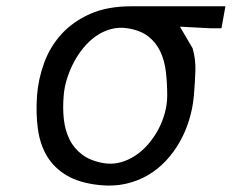

<svg xmlns="http://www.w3.org/2000/svg" viewBox="-20 -580 738 612"><path d="M98 -275Q102 -328.5 120.8 -379.8Q139.5 -431 175.8 -471Q212 -511 267 -535.5Q322 -560 398.5 -560H698.5L686 -490H648.5L553.5 -495L594 -426Q604 -391.5 602.8 -354Q601.5 -316.5 598 -275Q594.5 -236 583.2 -198.8Q572 -161.5 553.2 -128.2Q534.5 -95 508.8 -67.5Q483 -40 450.8 -21.2Q418.5 -2.5 380.2 6Q342 14.5 298 10Q234 3.5 193.2 -20.5Q152.5 -44.5 130 -82Q107.5 -119.5 100.8 -168.8Q94 -218 98 -275ZM183 -275Q179.5 -235.5 183.5 -199.8Q187.5 -164 201.8 -135.2Q216 -106.5 242.5 -86.8Q269 -67 310.5 -60Q337.5 -55.5 363 -62.2Q388.5 -69 411 -83.8Q433.5 -98.5 452.2 -120.2Q471 -142 484.5 -167.2Q498 -192.5 505.5 -220.2Q513 -248 513 -275Q513 -314.5 508.8 -350.8Q504.5 -387 491 -415.8Q477.5 -444.5 452.5 -464Q427.5 -483.5 386 -490Q358.5 -494 333.5 -487.2Q308.5 -480.5 286.5 -465.2Q264.5 -450 246.5 -428.2Q228.5 -406.5 215.2 -381.2Q202 -356 193.5 -328.8Q185 -301.5 183 -275Z"/></svg>

Font: B612
Style: Italic
Weight: 400
Italic angle: -10°
Designer: Nicolas Chauveau, Thomas Paillot, Jonathan Favre-Lamarine, Jean-Luc Vinot
Foundry: AIRBUS
Version: Version 1.008